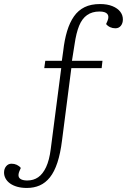

<svg xmlns="http://www.w3.org/2000/svg" viewBox="-79 -737 628 950"><path d="M56 156Q87 156 110 140Q133 124 149 90Q165 56 172 1L224 -400H140L145 -436H227L234 -486Q240 -540 253 -583Q266 -626 287 -656Q308 -686 339.5 -701.5Q371 -717 416 -717Q452 -717 477.5 -706.5Q503 -696 516 -679Q529 -662 529 -641Q529 -622 519 -609.5Q509 -597 492 -597Q478 -597 466 -602.5Q454 -608 446 -618L453 -634Q462 -656 452 -668Q442 -680 413 -680Q377 -680 352 -662.5Q327 -645 312.5 -609.5Q298 -574 290 -518L277 -436H428L424 -400H274L228 -43Q220 22 205 67.5Q190 113 168 140.5Q146 168 117.5 180.5Q89 193 54 193Q27 193 6 187Q-15 181 -29.5 170.5Q-44 160 -51.5 146Q-59 132 -59 117Q-59 98 -48.5 85.5Q-38 73 -22 73Q-8 73 4 78.5Q16 84 24 94L17 110Q11 125 13 135Q15 145 26 150.5Q37 156 56 156Z"/></svg>

Font: Literata 18pt ExtraLight
Style: Italic
Weight: 250
Italic angle: -2°
Designer: Latin by Veronika Burian and Jose Scaglione. Greek by Irene Vlachou. Cyrillic by Vera Evstafieva
Foundry: TypeTogether
Version: Version 3.103;gftools[0.9.29]